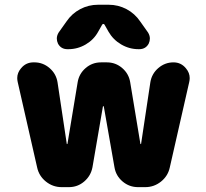

<svg xmlns="http://www.w3.org/2000/svg" viewBox="-20 -810 868 810"><path d="M420.9 -706.1Q418.9 -709 416 -709Q413.1 -709 411.1 -706.1L394.5 -676.8Q376 -642.6 341.8 -622.6Q307.6 -602.5 268.6 -602.5H264.6Q237.3 -602.5 224.6 -626Q219.7 -636.7 219.7 -647.5Q219.7 -660.2 227.5 -672.9L260.7 -719.7Q283.2 -752.9 318.4 -771.5Q353.5 -790 393.6 -790H438.5Q478.5 -790 513.7 -771.5Q548.8 -752.9 571.3 -719.7L604.5 -672.9Q612.3 -660.2 612.3 -647.5Q612.3 -636.7 607.4 -626Q594.7 -602.5 567.4 -602.5H564.5Q525.4 -602.5 491.2 -622.6Q457 -642.6 437.5 -676.8ZM418 -360.4Q417 -362.3 416 -362.3Q415 -362.3 414.1 -360.4L370.1 -104.5Q363.3 -68.4 335.4 -44.4Q307.6 -20.5 270.5 -20.5H240.2Q203.1 -20.5 173.8 -43.9Q144.5 -67.4 136.7 -103.5L54.7 -463.9Q52.7 -472.7 52.7 -480.5Q52.7 -502.9 68.4 -521.5Q88.9 -546.9 121.1 -546.9H125Q161.1 -546.9 189 -522.9Q216.8 -499 222.7 -462.9L261.7 -203.1Q261.7 -202.1 262.7 -202.1Q263.7 -202.1 264.6 -203.1L307.6 -462.9Q313.5 -499 341.3 -522.9Q369.1 -546.9 406.2 -546.9H430.7Q467.8 -546.9 495.6 -522.9Q523.4 -499 529.3 -462.9L572.3 -203.1Q573.2 -202.1 574.2 -202.1Q575.2 -202.1 575.2 -203.1L614.3 -462.9Q620.1 -499 647.9 -522.9Q675.8 -546.9 711.9 -546.9Q744.1 -546.9 764.6 -521.5Q780.3 -502.9 780.3 -480.5Q780.3 -472.7 778.3 -463.9L696.3 -103.5Q688.5 -67.4 659.2 -43.9Q629.9 -20.5 592.8 -20.5H562.5Q525.4 -20.5 497.1 -44.4Q468.8 -68.4 462.9 -104.5Z"/></svg>

Font: Gen Jyuu GothicX Heavy
Style: Bold
Weight: 900
Designer: [Source Han Sans]
Ryoko NISHIZUKA  (kana & ideographs); Paul D. Hunt (Latin, Greek & Cyrillic); Wenlong ZHANG  (bopomofo
Version: Version 1.002.20150607